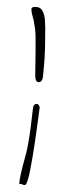

<svg xmlns="http://www.w3.org/2000/svg" viewBox="-20 -471 194 556"><path d="M92 -233Q82 -233 82 -253Q82 -270 82.5 -287Q83 -304 83 -320Q83 -340 83 -361.5Q83 -383 79 -403Q78 -413 74.5 -423.5Q71 -434 71 -444Q71 -449 75 -450Q79 -451 83 -451Q97 -451 103 -439.5Q109 -428 110 -414Q111 -400 111 -390Q111 -374 110.5 -338Q110 -302 105 -255Q104 -233 92 -233ZM51 65Q48 65 44.5 63Q41 61 36 62V61Q36 51 41 29.5Q46 8 52.5 -15Q59 -38 61 -52Q66 -78 69 -103.5Q72 -129 75 -154Q76 -170 86 -170Q90 -170 93 -165.5Q96 -161 94 -153Q88 -106 81 -59Q74 -12 67.5 21Q61 54 55 63Q53 65 51 65Z"/></svg>

Font: The Nautigal
Style: Regular
Weight: 400
Designer: Robert E. Leuschke
Foundry: Robert E. Leuschke
Version: Version 1.100; ttfautohint (v1.8.3)